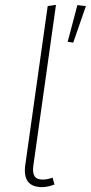

<svg xmlns="http://www.w3.org/2000/svg" viewBox="-20 -759 373 789"><path d="M210 -739 117 -78Q113 -49 122 -35Q131 -21 156 -21Q174 -21 196 -29L204 -1Q176 10 153 10Q71 10 84 -82L176 -734ZM298 -738 333 -734 281 -584 258 -587Z"/></svg>

Font: Fira Sans UltraLight
Style: Italic
Weight: 200
Italic angle: -8°
Designer: Carrois Corporate & Edenspiekermann AG
Foundry: Carrois Corporate GbR & Edenspiekermann AG
Version: Version 4.203;PS 004.203;hotconv 1.0.88;makeotf.lib2.5.64775